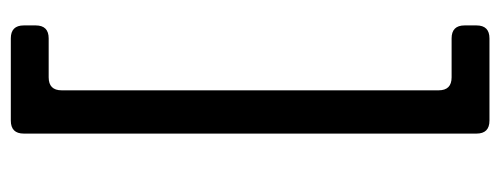

<svg xmlns="http://www.w3.org/2000/svg" viewBox="-305 -480 925 355"><g transform="rotate(90 157.5 -302.5)"><path d="M51 140Q27 140 27 116V94Q27 70 51 70H123Q147 70 147 46V-651Q147 -675 123 -675H51Q27 -675 27 -699V-721Q27 -745 51 -745H203Q227 -745 227 -721V116Q227 140 203 140Z"/></g></svg>

Font: Pitagon Sans Text
Style: Regular
Weight: 400
Designer: Travis Tran
Foundry: Pitagon
Version: Version 1.001; ttfautohint (v1.8.4.7-5d5b);gftools[0.9.26]